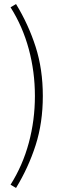

<svg xmlns="http://www.w3.org/2000/svg" viewBox="-20 -751 319 946"><path d="M59 175 32 159Q92 64 122 -47.5Q152 -159 152 -278Q152 -397 122 -508.5Q92 -620 32 -715L59 -731Q120 -631 155.5 -520.5Q191 -410 191 -278Q191 -146 155.5 -35.5Q120 75 59 175Z"/></svg>

Font: Giro Light
Style: Regular
Weight: 300
Designer: Paul D. Hunt
Foundry: Adobe Systems Incorporated
Version: Version 1.000;PS 1.0;hotconv 1.0.88;makeotf.lib2.5.647800